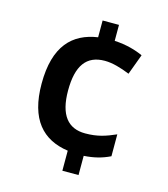

<svg xmlns="http://www.w3.org/2000/svg" viewBox="-110 -810 791 906"><g transform="rotate(15 286.0 -357.0)"><path d="M359 -646V-724H279V-642C158 -624 78 -547 78 -362C78 -187 154 -106 279 -88V10H358V-84C407 -87 446 -97 485 -116V-223C437 -202 398 -188 337 -188C253 -188 207 -243 207 -363C207 -484 249 -543 339 -543C377 -543 420 -530 462 -513L499 -613C464 -629 417 -643 359 -646Z"/></g></svg>

Font: Noto Sans Ol Chiki SemiBold
Style: Regular
Weight: 600
Designer: Monotype Design Team, Lewis McGuffie
Foundry: Monotype Imaging Inc.
Version: Version 2.003